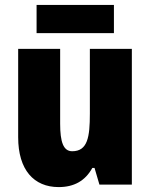

<svg xmlns="http://www.w3.org/2000/svg" viewBox="-20 -752 611 782"><path d="M444 -732H129V-617H444ZM517 -553H346V-289C346 -194 337 -136 274 -136C238 -136 225 -174 225 -248V-553H54V-193C54 -60 118 10 219 10C281 10 327 -15 356 -68H365L385 0H517Z"/></svg>

Font: Noto Sans Gurmukhi Condensed Black
Style: Regular
Weight: 900
Width: 3
Designer: Jelle Bosma - Monotype Design Team
Foundry: Monotype Imaging Inc.
Version: Version 2.004